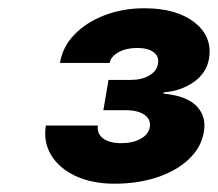

<svg xmlns="http://www.w3.org/2000/svg" viewBox="-20 -862 520 458"><path d="M253.4 -423.8Q199.7 -423.8 160.4 -442.1Q121.1 -460.4 102.1 -491.9Q83 -523.4 89.4 -562.5H213.4Q210.9 -543 226.1 -531.7Q241.2 -520.5 269.5 -520.5Q296.9 -520.5 315.7 -531Q334.5 -541.5 337.4 -559.1Q340.3 -577.1 324.7 -588.1Q309.1 -599.1 279.8 -599.1H226.6L238.8 -671.4H292Q318.4 -671.4 336.4 -682.1Q354.5 -692.9 356.9 -710.4Q359.9 -727.5 346.4 -737.5Q333 -747.6 307.1 -747.6Q281.2 -747.6 262.9 -737.5Q244.6 -727.5 241.7 -711.9H123Q129.4 -750.5 157.5 -779.5Q185.5 -808.6 229 -825.4Q272.5 -842.3 324.2 -842.3Q401.4 -842.3 444.3 -808.3Q487.3 -774.4 478.5 -721.7Q472.7 -688 442.4 -666.5Q412.1 -645 370.1 -641.6V-638.7Q425.8 -633.3 449.2 -608.6Q472.7 -584 466.3 -547.4Q460.4 -511.2 431.4 -483.2Q402.3 -455.1 356.2 -439.5Q310.1 -423.8 253.4 -423.8Z"/></svg>

Font: Inter 20pt ExtraBold
Style: Italic
Weight: 800
Italic angle: -9.3988°
Version: Version 4.001;git-66647c0bb